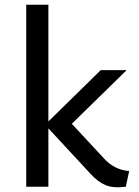

<svg xmlns="http://www.w3.org/2000/svg" viewBox="-20 -782 583 804"><path d="M89.8 0V-762.2H182.6V-273.4L401.9 -488.3H510.3L280.8 -263.7L417.5 -116.2Q461.4 -69.8 521 -65.9L506.8 0Q454.1 6.8 421.9 -6.8Q389.6 -20.5 358.9 -54.2L182.6 -244.6V0Z"/></svg>

Font: Spinnaker
Style: Regular
Weight: 400
Designer: Elena Albertoni
Foundry: Elena Albertoni
Version: Version 1.001